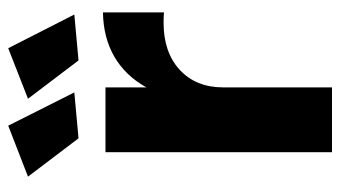

<svg xmlns="http://www.w3.org/2000/svg" viewBox="-196 -612 809 456"><g transform="rotate(-90 208.0 -384.5)"><path d="M406 -544V-399Q398 -400 382 -400Q311 -400 269.5 -361.5Q228 -323 228 -259V0H74V-538H228V-441Q256 -491 301 -517Q346 -543 406 -544ZM137 -769 216 -612 107 -602 16 -722ZM321 -769 401 -612 292 -602 201 -722Z"/></g></svg>

Font: Gontserrat SemiBold
Style: Regular
Weight: 600
Designer: Julieta Ulanovsky
Foundry: Julieta Ulanovsky
Version: Version 6.001